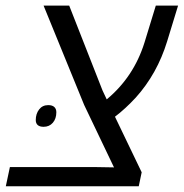

<svg xmlns="http://www.w3.org/2000/svg" viewBox="-54 -650 641 670"><path d="M-19.5 -66.9H284.7L343.8 -65.9L239.7 -283.7L98.1 -630.4H187.5L303.7 -334.5L318.4 -303.2Q412.6 -381.3 450.2 -501.5L489.7 -630.4H567.4L529.3 -505.9Q494.6 -392.6 419.9 -309.6Q383.8 -270.5 347.2 -242.7L440.4 -48.8L430.2 0H-33.7ZM70.8 -231Q70.8 -252.9 82.5 -268.1Q94.2 -283.2 114.3 -283.2Q128.4 -283.2 135.5 -276.6Q142.6 -270 142.6 -258.3Q142.6 -235.8 130.4 -221.7Q118.2 -207.5 98.1 -207.5Q84.5 -207.5 77.6 -213.6Q70.8 -219.7 70.8 -231Z"/></svg>

Font: Viking Open Sans
Style: Italic
Weight: 400
Italic angle: -12°
Foundry: Ascender Corporation
Version: Version 2.000